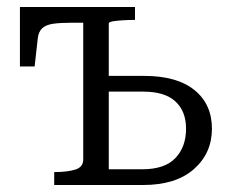

<svg xmlns="http://www.w3.org/2000/svg" viewBox="-20 -529 647 549"><path d="M291 -45H387Q451 -45 481.5 -77Q512 -109 512 -161Q512 -211 481.5 -239Q451 -267 390 -267H270V-312H392Q486 -312 536 -271.5Q586 -231 586 -161Q586 -91 534.5 -45.5Q483 0 389 0H135V-37H136Q172 -37 195 -44Q218 -51 218 -73V-509H366V-472H362Q348 -472 331 -471Q314 -470 302.5 -468Q291 -466 291 -462ZM259 -464H185Q152 -464 131.5 -461Q111 -458 100.5 -448Q90 -438 88 -419L79 -339H37V-509H259Z"/></svg>

Font: Roboto Serif 36pt Light
Style: Regular
Weight: 300
Designer: Greg Gazdowicz
Foundry: Commercial Type
Version: Version 1.008